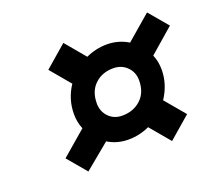

<svg xmlns="http://www.w3.org/2000/svg" viewBox="-91 -722 817 733"><g transform="rotate(-20 317.5 -356.0)"><path d="M513 -267 581 -186 492 -109 424 -190Q383 -171 338 -171Q292 -171 255 -194L152 -109L87 -186L187 -272Q175 -301 175 -333Q175 -394 209 -445L141 -526L230 -603L298 -522Q339 -541 384 -541Q430 -541 470 -517L570 -603L635 -526L536 -440Q548 -412 548 -379Q548 -320 513 -267ZM347 -265Q393 -265 423 -293Q453 -321 453 -370Q453 -403 431 -425Q409 -447 375 -447Q330 -447 300.5 -419Q271 -391 271 -342Q271 -309 292.5 -287Q314 -265 347 -265Z"/></g></svg>

Font: Exo Black
Style: Italic
Weight: 900
Italic angle: -9°
Designer: Natanael Gama
Foundry: Natanael Gama
Version: Version 1.500; ttfautohint (v1.6)